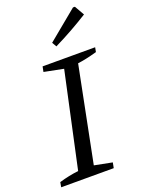

<svg xmlns="http://www.w3.org/2000/svg" viewBox="-176 -964 765 1037"><g transform="rotate(-20 206.5 -445.5)"><path d="M-11 0 -6 -28Q51 -45 105 -51L223 -596L112 -618L118 -648H420L415 -622Q379 -612 353 -606.5Q327 -601 304 -598L195 -51L297 -31L291 0ZM225 -724 210 -750 381 -891H392L424 -835Q376 -805 327 -777.5Q278 -750 225 -724Z"/></g></svg>

Font: Piazzolla SC
Style: Italic
Weight: 400
Italic angle: -11.3°
Designer: Juan Pablo del Peral
Foundry: Huerta Tipografica
Version: Version 1.330